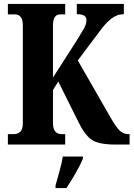

<svg xmlns="http://www.w3.org/2000/svg" viewBox="-20 -734 678 975"><path d="M20 0H311V-53H293Q249 -53 249 -109V-277L276 -320L375 -121Q409 -50 444.5 -25Q480 0 566 0H638V-53H632Q605 -53 586 -72.5Q567 -92 541 -138L375 -427L486 -575Q514 -614 543.5 -638Q573 -662 609 -662V-714H370V-662Q419 -662 419 -633Q419 -611 406 -588.5Q393 -566 370 -529L249 -340V-605Q249 -661 286 -661H311V-714H20V-661H55Q96 -661 96 -606V-110Q96 -77 83 -65Q70 -53 51 -53H20ZM262 221H317Q339 189 364 145.5Q389 102 401 71V61H299Q294 94 282 136Q270 178 262 208Z"/></svg>

Font: Noto Serif ExtraCondensed Extra
Style: Regular
Weight: 800
Width: 3
Designer: Monotype Design Team
Foundry: Monotype Imaging Inc.
Version: Version 1.002